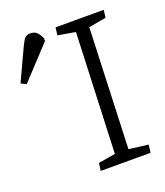

<svg xmlns="http://www.w3.org/2000/svg" viewBox="-294 -805 768 895"><g transform="rotate(-20 90.0 -357.5)"><path d="M164 -648 77 -663 82 -701H321L316 -663L230 -648L207 -51L303 -39L298 0H51L56 -38L140 -52ZM-135 -498 -161 -511 -86 -672Q-75 -695 -66 -705Q-57 -715 -39 -715Q-19 -715 -7 -704Q5 -693 14 -671V-658Z"/></g></svg>

Font: Literata Light
Style: Italic
Weight: 300
Italic angle: -2°
Designer: Latin by Veronika Burian and Jose Scaglione. Greek by Irene Vlachou. Cyrillic by Vera Evstafieva
Foundry: TypeTogether
Version: Version 3.103;gftools[0.9.29]